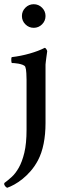

<svg xmlns="http://www.w3.org/2000/svg" viewBox="-36 -665 305 911"><path d="M68 -589Q68 -612 84.5 -628.5Q101 -645 124 -645Q147 -645 163.5 -628.5Q180 -612 180 -589Q180 -566 163.5 -549.5Q147 -533 124 -533Q101 -533 84.5 -549.5Q68 -566 68 -589ZM90 -287Q90 -297 89 -317.5Q88 -338 84 -348Q81 -354 71.5 -357.5Q62 -361 51.5 -363Q41 -365 32 -365.5Q23 -366 20 -366Q18 -368 17.5 -379.5Q17 -391 20 -394Q63 -399 105 -411Q147 -423 176 -438Q180 -438 184 -431.5Q188 -425 188 -422Q188 -419 186.5 -411Q185 -403 184 -393Q183 -383 181.5 -373.5Q180 -364 180 -359V-317V-81Q180 -28 171 17Q162 62 144 96Q129 124 110 146Q91 168 71 184Q51 200 32 210.5Q13 221 -2 226Q-12 221 -16 210Q-16 208 -16 206Q-16 204 -15 203Q0 192 18.5 175.5Q37 159 53 131Q69 103 79.5 59.5Q90 16 90 -50Z"/></svg>

Font: Vermiglione Medium
Style: Regular
Weight: 500
Version: Version 1.000